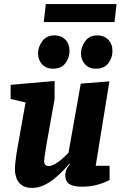

<svg xmlns="http://www.w3.org/2000/svg" viewBox="-20 -906 595 939"><path d="M137 13Q105 13 86.5 -0.5Q68 -14 60.5 -35Q53 -56 53 -78Q53 -90 55 -110Q57 -130 60 -150Q63 -170 65 -180L105 -405L32 -422V-491L247 -510V-421L207 -198Q206 -189 203 -172Q200 -155 198 -139.5Q196 -124 196 -118Q196 -107 201.5 -100.5Q207 -94 219 -94Q232 -94 250 -104.5Q268 -115 285.5 -130.5Q303 -146 315 -159L375 -497L515 -508L448 -95H516V-26Q489 -11 454.5 -2Q420 7 379 7Q338 7 318.5 -6.5Q299 -20 299 -50Q299 -58 303.5 -72.5Q308 -87 322 -103L319 -105Q309 -93 290.5 -73.5Q272 -54 248 -34Q224 -14 195.5 -0.5Q167 13 137 13ZM448 -570Q416 -570 396 -591.5Q376 -613 376 -644Q376 -676 396.5 -704.5Q417 -733 457 -733Q488 -733 509 -712.5Q530 -692 530 -656Q530 -624 510 -597Q490 -570 448 -570ZM238 -570Q206 -570 186 -591.5Q166 -613 166 -644Q166 -676 186.5 -704.5Q207 -733 247 -733Q279 -733 299.5 -712.5Q320 -692 320 -656Q320 -624 300 -597Q280 -570 238 -570ZM194 -798 204 -886H550L540 -798Z"/></svg>

Font: Faustina ExtraBold
Style: Italic
Weight: 800
Italic angle: -8°
Designer: Alfonso Garcia
Foundry: http://www.omnibus-type.com
Version: Version 1.200